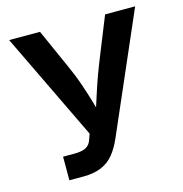

<svg xmlns="http://www.w3.org/2000/svg" viewBox="-107 -827 884 925"><g transform="rotate(-15 334.5 -364.0)"><path d="M126 0V-117.7H183.6Q220.7 -117.7 240.5 -128.4Q260.3 -139.2 268.1 -163.1L278.3 -191.9L20.5 -727.5H174.3L259.3 -537.1Q285.2 -480.5 302.7 -429.2Q320.3 -377.9 333.7 -331.3Q347.2 -284.7 359.9 -241.7H320.3Q339.8 -301.8 363.5 -376Q387.2 -450.2 422.4 -537.1L499 -727.5H648.9L391.6 -135.7Q372.6 -92.3 347.9 -62Q323.2 -31.7 286.4 -15.9Q249.5 0 195.3 0Z"/></g></svg>

Font: V-Inter
Style: SemiBold-600
Weight: 600
Designer: Rasmus Andersson
Foundry: rsms
Version: Version 4.000;git-4146feb